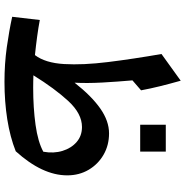

<svg xmlns="http://www.w3.org/2000/svg" viewBox="-5 -803 819 849"><g transform="rotate(90 404.5 -378.5)"><path d="M569.8 -451.2Q622.1 -451.2 664.1 -427Q706.1 -402.8 730.7 -361.1Q755.4 -319.3 755.4 -266.1Q755.4 -156.2 648.9 -38.6Q586.4 -13.7 507.8 -1.2Q429.2 11.2 341.8 11.2Q262.2 11.2 189.2 1Q116.2 -9.3 54.2 -22.9L68.4 -145Q101.6 -138.7 141.4 -133.3Q181.2 -127.9 223.6 -123.5Q258.3 -168.9 263.2 -252.4Q268.1 -335.9 254.4 -446.5Q240.7 -557.1 218.8 -683.1L336.9 -768.1Q351.1 -717.8 361.3 -676.3Q371.6 -634.8 379.4 -592.8L335.4 -554.7Q341.3 -487.3 345 -420.7Q348.6 -354 345.7 -298.8Q404.3 -373.5 459.7 -412.4Q515.1 -451.2 569.8 -451.2ZM541.5 -331.5Q482.9 -331.5 427.2 -271.5Q371.6 -211.4 313 -116.7Q326.7 -116.2 340.3 -116Q354 -115.7 367.2 -115.7Q457 -115.7 532.2 -126.2Q607.4 -136.7 650.9 -160.6Q659.2 -206.5 647.2 -245.4Q635.3 -284.2 607.9 -307.9Q580.6 -331.5 541.5 -331.5ZM531.7 -702.1H650.4V-588.9H531.7Z"/></g></svg>

Font: Pinar-DS3-FD SemiBold
Style: Regular
Weight: 600
Designer: Amin Abedi
Version: Version 3.000